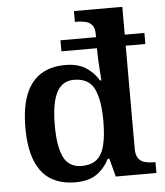

<svg xmlns="http://www.w3.org/2000/svg" viewBox="-54 -808 744 866"><g transform="rotate(-5 318.0 -375.0)"><path d="M253 10Q188 10 142.5 -17.5Q97 -45 73 -104Q49 -163 49 -254Q49 -346 72.5 -405Q96 -464 141.5 -492.5Q187 -521 252 -521Q309 -521 345 -498Q381 -475 403 -438H409Q409 -438 408 -453Q407 -468 405.5 -489.5Q404 -511 403 -531.5Q402 -552 402 -562V-584H241V-634H402V-647Q402 -675 391 -688.5Q380 -702 361.5 -706.5Q343 -711 321 -711H313V-760H532V-634H621V-584H532V-118Q532 -88 543.5 -73Q555 -58 573.5 -53.5Q592 -49 615 -49H620V0H436L414 -83H407Q385 -40 349 -15Q313 10 253 10ZM287 -61Q331 -61 356 -82Q381 -103 391.5 -146.5Q402 -190 402 -255Q402 -350 377.5 -400.5Q353 -451 286 -451Q249 -451 226 -428.5Q203 -406 192.5 -362Q182 -318 182 -254Q182 -157 206 -109Q230 -61 287 -61Z"/></g></svg>

Font: Noto Serif Bengali SemiBold
Style: Regular
Weight: 600
Version: Version 2.003